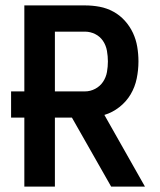

<svg xmlns="http://www.w3.org/2000/svg" viewBox="-20 -690 590 710"><path d="M70 0V-255H21V-352H70V-670H294Q322 -670 348.5 -665Q375 -660 399 -647Q423 -634 441.5 -613.5Q460 -593 471.5 -568.5Q483 -544 487.5 -517Q492 -490 492 -463Q492 -431 485.5 -399.5Q479 -368 463 -341Q447 -314 421.5 -294Q396 -274 366 -265L516 0H391L246 -255H183V0ZM183 -352H294Q314 -352 332 -361.5Q350 -371 361 -387.5Q372 -404 375.5 -423.5Q379 -443 379 -463Q379 -482 375.5 -502Q372 -522 361 -538.5Q350 -555 332 -564Q314 -573 294 -573H183Z"/></svg>

Font: Lode
Style: Bold
Weight: 700
Monospace: yes
Designer: Belleve Invis
Foundry: Belleve Invis
Version: Version 29.2.0; ttfautohint (v1.8.3)